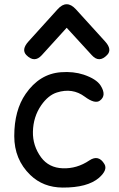

<svg xmlns="http://www.w3.org/2000/svg" viewBox="-20 -850 554 894"><path d="M396 -103Q338.4 -64 272 -66.4Q207.5 -68.8 171.4 -117.2Q131.8 -171.4 133.3 -236.8Q134.8 -306.2 171.9 -359.9Q204.6 -406.7 245.1 -419.4Q317.4 -442.4 374.5 -399.9Q421.9 -364.7 444.8 -381.3Q478 -405.3 448.2 -452.1Q428.7 -482.4 369.6 -502.4Q321.8 -518.1 263.7 -513.7Q164.1 -506.3 99.6 -413.1Q46.4 -336.4 46.4 -216.3Q46.4 -107.4 121.1 -35.2Q181.2 22.9 272 23.4Q387.2 23.9 440.9 -22Q482.4 -58.6 466.3 -85.9Q439 -131.8 396 -103ZM290.5 -830.1Q269.5 -830.6 248 -806.6L112.8 -657.2Q78.6 -619.6 102.1 -594.2Q140.1 -555.2 174.3 -592.8L290.5 -720.7L407.7 -592.8Q441.9 -555.2 479 -594.2Q503.4 -619.6 469.2 -657.2L333.5 -806.6Q311.5 -830.6 290.5 -830.1Z"/></svg>

Font: Comic Relief
Style: Regular
Weight: 400
Designer: Jeff Davis
Foundry: Loudifier
Version: Version 1.200; ttfautohint (v1.8.4.7-5d5b)